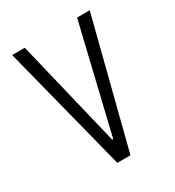

<svg xmlns="http://www.w3.org/2000/svg" viewBox="-131 -590 612 671"><g transform="rotate(-30 174.5 -255.0)"><path d="M148 0 18 -510H69L173 -79H177L280 -510H331L201 0Z"/></g></svg>

Font: Saira ExtraCondensed Light
Style: Regular
Weight: 300
Width: 2
Designer: Hector Gatti with collaboration of the Omnibus-Type team
Foundry: Omnibus-Type
Version: Version 1.101